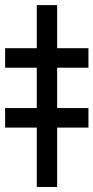

<svg xmlns="http://www.w3.org/2000/svg" viewBox="-77 -744 372 764"><path d="M150.4 -552.2V-723.6H69.3V-552.2H-56.6V-474.6H69.3V-314H-56.6V-236.3H69.3V0H150.4V-236.3H274.9V-314H150.4V-474.6H274.9V-552.2Z"/></svg>

Font: Inteeer Medium
Style: Regular
Weight: 500
Designer: Rasmus Andersson
Foundry: rsms
Version: Version 4.001;Glyphs 3.4 (3402)